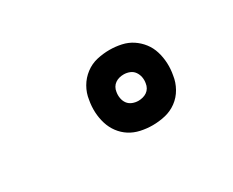

<svg xmlns="http://www.w3.org/2000/svg" viewBox="-53 -946 706 583"><g transform="rotate(-30 300.0 -654.0)"><path d="M352 -522Q331 -522 310.5 -526.5Q290 -531 273.5 -541.5Q257 -552 245 -568Q233 -584 227 -603.5Q221 -623 220 -644Q219 -665 223 -686Q226 -708 237.5 -728Q249 -748 267.5 -762Q286 -776 308 -781Q330 -786 352 -786Q373 -786 393.5 -781.5Q414 -777 430.5 -766Q447 -755 459 -739.5Q471 -724 477 -704.5Q483 -685 484 -664Q485 -643 481 -622Q478 -600 466.5 -579.5Q455 -559 436.5 -545.5Q418 -532 396 -527Q374 -522 352 -522ZM352 -608Q359 -608 367 -610Q375 -612 381.5 -616.5Q388 -621 392 -628Q396 -635 397 -643Q399 -654 397 -664.5Q395 -675 389 -683.5Q383 -692 373 -696Q363 -700 352 -700Q344 -700 336.5 -698Q329 -696 322.5 -691.5Q316 -687 312 -680Q308 -673 307 -665Q305 -654 307 -643Q309 -632 315 -624Q321 -616 331 -612Q341 -608 352 -608Z"/></g></svg>

Font: Iosevka SS04 Heavy Extended
Style: Italic
Weight: 900
Width: 7
Italic angle: -9°
Monospace: yes
Designer: Belleve Invis
Foundry: Belleve Invis
Version: Version 19.0.0; ttfautohint (v1.8.4)